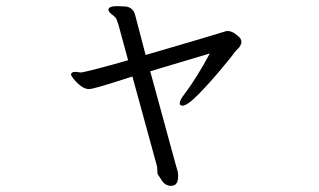

<svg xmlns="http://www.w3.org/2000/svg" viewBox="-20 -541 1040 625"><path d="M270 -251Q257 -251 243.5 -261Q230 -271 220.5 -283Q211 -295 211 -299L213 -303Q216 -307 225 -307Q230 -307 235 -306Q240 -305 243 -305Q249 -305 297.5 -317.5Q346 -330 397 -345L366 -459Q359 -481 357 -483Q352 -488 342.5 -495.5Q333 -503 333 -509Q333 -521 361 -521L387 -520Q415 -518 421 -488L454 -362Q667 -424 714 -439Q716 -440 721 -440Q733 -440 745 -431.5Q757 -423 763 -415Q766 -409 766 -404Q766 -397 758 -386Q748 -376 748 -376Q739 -363 702 -318.5Q665 -274 627.5 -235.5Q590 -197 574 -197Q565 -197 565 -205Q565 -215 580 -234Q622 -290 663 -367L469 -309Q486 -247 552 -5Q555 4 556 8.5Q557 13 558 15Q560 25 560 32Q560 54 549 61Q543 64 537 64Q518 64 506.5 46Q495 28 494 27Q492 24 492 13.5Q492 3 491 0L411 -292Q337 -268 307 -259.5Q277 -251 270 -251Z"/></svg>

Font: Fusion Kai T
Style: Regular
Weight: 400
Designer: Fontworks Inc.
Version: Version 24.134;May 13, 2024